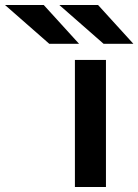

<svg xmlns="http://www.w3.org/2000/svg" viewBox="-222 -752 556 772"><path d="M79.2 0V-511H204V0ZM-24 -576 -202 -732H-46.2L95.8 -576ZM194.4 -576 16.4 -732H172.2L314.2 -576Z"/></svg>

Font: Overpass
Style: Regular
Weight: 400
Designer: Delve Withrington, Dave Bailey, Thomas Jockin
Foundry: Delve Fonts LLC
Version: Version 4.000